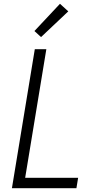

<svg xmlns="http://www.w3.org/2000/svg" viewBox="-20 -995 540 1015"><path d="M43 0 164 -735H225L113 -55H393L384 0ZM197 -799 162 -831 297 -975 341 -935Z"/></svg>

Font: Iosevka Term Curly Light
Style: Italic
Weight: 300
Italic angle: -9°
Designer: Belleve Invis
Foundry: Belleve Invis
Version: Version 32.3.0